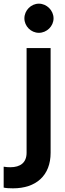

<svg xmlns="http://www.w3.org/2000/svg" viewBox="-84 -806 356 1047"><path d="M-13 221C112 221 192 152 192 27V-544H61V27C61 80 28 106 -28 106C-40 106 -52 105 -64 103V217C-52 220 -31 221 -13 221ZM49 -706C49 -663 85 -627 128 -627C171 -627 208 -663 208 -706C208 -749 171 -786 128 -786C85 -786 49 -749 49 -706Z"/></svg>

Font: Mluvka
Style: Bold
Weight: 700
Designer: Modified by Jiří Krblich, Original typeface by Gumpita Rahayu
Foundry: Gumpita Rahayu & Jiří Krblich
Version: Version 2.000;Glyphs 3.1.1 (3134)